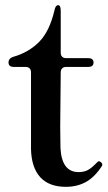

<svg xmlns="http://www.w3.org/2000/svg" viewBox="-20 -710 417 743"><path d="M100 -132V-430Q100 -440 94.5 -445.5Q89 -451 79 -451H34Q13 -451 13 -468Q13 -484 31 -490Q91 -507 131.5 -548Q172 -589 191 -671Q195 -690 205 -690Q210 -690 212.5 -684.5Q215 -679 215 -669V-506Q215 -496 220.5 -490.5Q226 -485 236 -485H321Q342 -485 342 -468Q342 -451 321 -451H236Q226 -451 220.5 -445.5Q215 -440 215 -430L213 -220L214 -137Q219 -44 284 -44Q305 -44 320 -52Q335 -60 354 -80Q359 -86 363 -86Q367 -86 371.5 -81.5Q376 -77 376 -73Q376 -71 374 -67Q346 -24 312 -5.5Q278 13 235 13Q170 13 136 -24Q102 -61 100 -132Z"/></svg>

Font: Shippori Mincho B1
Style: Bold
Weight: 700
Designer: FONTDASU
Foundry: FONTDASU / Google Inc. / but / Adobe
Version: Version 3.110; ttfautohint (v1.8.3)